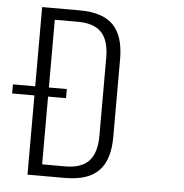

<svg xmlns="http://www.w3.org/2000/svg" viewBox="-70 -749 767 799"><g transform="rotate(5 313.5 -350.0)"><path d="M74 -700H231Q327 -700 371.5 -654.5Q416 -609 416 -513V-187Q416 -92 371.5 -46Q327 0 231 0H74ZM119 -48H228Q295 -48 326.5 -82Q358 -116 358 -187V-513Q358 -585 326.5 -618.5Q295 -652 228 -652H119L131 -689V-11ZM206 -369V-331H-19V-369Z"/></g></svg>

Font: Pathway Extreme Condensed Thin
Style: Regular
Weight: 250
Width: 3
Version: Version 1.001;gftools[0.9.26]